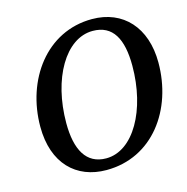

<svg xmlns="http://www.w3.org/2000/svg" viewBox="-103 -779 871 893"><g transform="rotate(-15 332.0 -332.0)"><path d="M302 16C525 16 664 -178 664 -405C664 -574 567 -680 417 -680C197 -680 56 -483 56 -258C56 -81 157 16 302 16ZM315 -37C219 -37 177 -115 177 -243C177 -457 275 -626 406 -626C503 -626 543 -551 543 -422C543 -209 446 -37 315 -37Z"/></g></svg>

Font: Source Serif Pro Semibold
Style: Italic
Weight: 600
Italic angle: -12°
Designer: Frank Grießhammer
Foundry: Adobe Systems Incorporated
Version: Version 3.001;hotconv 1.0.111;makeotfexe 2.5.65597